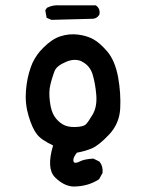

<svg xmlns="http://www.w3.org/2000/svg" viewBox="-20 -555 540 712"><path d="M251.5 136.7Q216.3 134.8 183.8 102.3Q151.4 69.8 176.8 -15.6Q154.3 -26.4 139.4 -36.6Q124.5 -46.9 116.7 -57.6Q100.1 -78.1 86.2 -124.3Q72.3 -170.4 76.2 -218.3Q78.1 -242.2 82.5 -263.9Q86.9 -285.6 94.2 -305.7Q96.7 -313.5 100.3 -321.3Q104 -329.1 108.4 -336.7Q112.8 -344.2 117.7 -351.3Q122.6 -358.4 128.2 -365Q133.8 -371.6 140.6 -377.9Q172.9 -410.6 204.1 -420.4Q235.8 -430.7 268.6 -426.8Q301.8 -422.9 326.2 -409.4Q350.6 -396 378.4 -363.3Q406.7 -329.6 418 -268.6Q428.7 -208.5 425.8 -152.8Q424.3 -124.5 413.8 -100.1Q403.3 -75.7 384.3 -55.7Q346.2 -15.6 320.8 -4.9Q296.9 5.4 265.1 11.2Q258.3 20 255.1 26.6Q252 33.2 252 38.1Q252 43 253.2 45.2Q254.4 47.4 257.3 48.3Q259.3 48.8 262 48.6Q264.6 48.3 268.3 47.1Q272 45.9 276.4 43.5Q292.5 35.2 324.7 33.2H326.2L327.6 33.7L347.2 43.5L348.6 43.9L349.1 44.9Q362.3 60.5 360.4 84.5V85.9L359.9 86.9L348.1 108.4L347.2 109.4L346.2 110.4Q305.7 136.7 252 136.7ZM297.9 -93.3Q302.2 -97.2 308.8 -106.9Q315.4 -116.7 324.2 -131.3Q340.8 -160.6 336.9 -204.6Q335 -227.1 331.3 -246.3Q327.6 -265.6 322.8 -281.2Q312.5 -311.5 285.6 -325.7Q279.3 -329.6 272.2 -331.3Q265.1 -333 257.6 -333Q250 -333 241.9 -331.3Q233.9 -329.6 225.1 -325.7Q189.9 -311 182.1 -291Q180.2 -285.2 178 -279.3Q175.8 -273.4 174.1 -267.3Q172.4 -261.2 170.4 -254.9Q168.5 -248.5 167 -241.7Q160.2 -215.3 165 -178.7Q166 -169.4 167.7 -161.1Q169.4 -152.8 171.6 -146Q173.8 -139.2 176.3 -133.8Q178.7 -128.4 181.6 -124Q187.5 -114.7 195.1 -107.4Q202.6 -100.1 211.9 -94.2Q230 -83 259.8 -84Q288.6 -85 297.9 -93.3ZM169.4 -481.9 155.8 -487.8 152.8 -489.3 152.3 -492.2 148.4 -514.6 147.9 -517.1 149.4 -519 153.3 -524.9 154.3 -525.9 155.8 -526.9Q176.3 -537.1 201.7 -535.2H333H335L336.4 -534.2Q344.7 -528.3 347.7 -519.8Q350.6 -511.2 348.6 -501.5L348.1 -500.5L347.7 -499.5Q343.3 -492.7 336.9 -489Q330.6 -485.4 323.2 -485.4L171.9 -481.4H170.9Z"/></svg>

Font: NaikaiFont
Style: SemiBold
Weight: 600
Version: Version 1.89